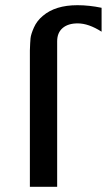

<svg xmlns="http://www.w3.org/2000/svg" viewBox="-20 -719 411 739"><path d="M95 0V-525Q96 -556 97.5 -571.5Q99 -587 110.5 -613Q122 -639 145 -658Q193 -699 278 -699Q323 -699 371 -689V-597Q321 -629 279 -629Q242 -629 221 -611Q200 -593 200 -560V0Z"/></svg>

Font: Coval
Style: Medium
Weight: 500
Foundry: Context Ltd
Version: Version 001.000